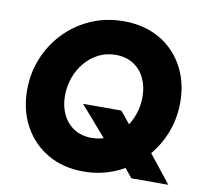

<svg xmlns="http://www.w3.org/2000/svg" viewBox="-81 -817 972 912"><g transform="rotate(10 405.0 -361.0)"><path d="M608.4 0 529.3 -98.6 454.1 -156.2 321.3 -308.6H505.9L578.1 -220.7L670.9 -146.5L787.1 0ZM377.9 7.8Q279.3 7.8 205.1 -35.6Q130.9 -79.1 89.6 -155Q48.3 -231 48.3 -327.6Q48.3 -409.7 78.1 -482.2Q107.9 -554.7 161.6 -610.1Q215.3 -665.5 287.6 -697Q359.9 -728.5 444.8 -728.5Q520.5 -728.5 581.3 -703.6Q642.1 -678.7 685.3 -633.5Q728.5 -588.4 751.7 -527.8Q774.9 -467.3 774.9 -395.5Q774.9 -312 744.4 -239Q713.9 -166 659.7 -110.6Q605.5 -55.2 533.4 -23.7Q461.4 7.8 377.9 7.8ZM388.7 -156.2Q434.1 -156.2 471.7 -175.5Q509.3 -194.8 536.6 -227.8Q564 -260.7 578.9 -302.5Q593.8 -344.2 593.8 -389.2Q593.8 -439.9 574.7 -479.5Q555.7 -519 520 -541.7Q484.4 -564.5 435.1 -564.5Q389.2 -564.5 351.6 -545.2Q314 -525.9 286.6 -492.9Q259.3 -460 244.6 -418.5Q230 -377 230 -332Q230 -281.2 249.3 -241.5Q268.6 -201.7 304.2 -179Q339.8 -156.2 388.7 -156.2Z"/></g></svg>

Font: Reddit Sans Black
Style: Italic
Weight: 900
Italic angle: -11.25°
Designer: Stephen Hutchings
Version: Version 1.013